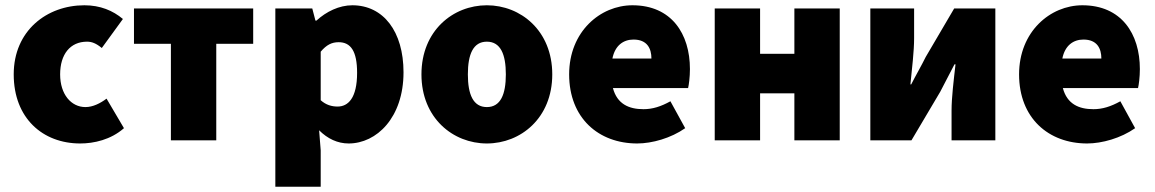

<svg xmlns="http://www.w3.org/2000/svg" viewBox="-20 -532 4378 728"><path d="M284 12C336 12 400 -2 450 -46L384 -158C360 -140 332 -126 304 -126C250 -126 208 -174 208 -250C208 -326 246 -374 310 -374C328 -374 344 -368 366 -350L446 -460C408 -492 360 -512 300 -512C158 -512 32 -416 32 -250C32 -84 142 12 284 12Z M628 0H800V-366H940V-500H488V-366H628Z M1024 176H1196V38L1190 -38C1222 -6 1260 12 1302 12C1408 12 1510 -86 1510 -258C1510 -412 1434 -512 1316 -512C1266 -512 1217 -488 1180 -454H1176L1164 -500H1024ZM1260 -128C1238 -128 1216 -134 1196 -152V-336C1218 -362 1238 -372 1264 -372C1310 -372 1334 -338 1334 -256C1334 -160 1300 -128 1260 -128Z M1826 12C1954 12 2074 -84 2074 -250C2074 -416 1954 -512 1826 -512C1698 -512 1578 -416 1578 -250C1578 -84 1698 12 1826 12ZM1826 -126C1774 -126 1754 -174 1754 -250C1754 -326 1774 -374 1826 -374C1878 -374 1898 -326 1898 -250C1898 -174 1878 -126 1826 -126Z M2396 12C2452 12 2524 -8 2578 -46L2522 -148C2486 -128 2454 -118 2420 -118C2364 -118 2320 -138 2304 -198H2589C2592 -210 2596 -240 2596 -270C2596 -404 2526 -512 2378 -512C2256 -512 2138 -412 2138 -250C2138 -84 2250 12 2396 12ZM2302 -310C2312 -360 2344 -382 2382 -382C2434 -382 2450 -348 2450 -310Z M2690 0H2862V-178H2992V0H3164V-500H2992V-328H2862V-500H2690Z M3280 0H3436L3545 -184C3559 -212 3584 -258 3599 -288H3603C3596 -227 3588 -162 3588 -113V0H3754V-500H3598L3490 -316C3476 -287 3450 -242 3435 -212H3432C3438 -272 3446 -338 3446 -387V-500H3280Z M4102 12C4158 12 4230 -8 4284 -46L4228 -148C4192 -128 4160 -118 4126 -118C4070 -118 4026 -138 4010 -198H4295C4298 -210 4302 -240 4302 -270C4302 -404 4232 -512 4084 -512C3962 -512 3844 -412 3844 -250C3844 -84 3956 12 4102 12ZM4008 -310C4018 -360 4050 -382 4088 -382C4140 -382 4156 -348 4156 -310Z"/></svg>

Font: Giro Sans Black
Style: Regular
Weight: 900
Designer: Paul D. Hunt
Foundry: Adobe Systems Incorporated
Version: Version 1.000;PS 1.0;hotconv 1.0.88;makeotf.lib2.5.647800